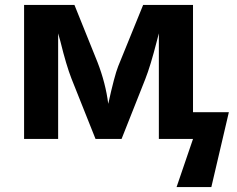

<svg xmlns="http://www.w3.org/2000/svg" viewBox="-20 -566 966 782"><path d="M766.1 -108.9H912.1L840.8 195.8H699.2L766.1 0H627V-430.2L619.1 -399.9Q592.8 -296.9 571.8 -244.1L475.1 0H369.1L271 -246.1Q250 -299.8 226.1 -397L216.8 -430.2V0H78.1V-545.9H283.2L377 -313Q410.2 -227.5 420.9 -143.1Q446.3 -258.3 461.4 -296.1Q476.6 -334 563 -545.9H766.1Z"/></svg>

Font: NotoSans-Bold
Style: Bold
Weight: 700
Designer: Monotype Design team
Foundry: Monotype Imaging Inc.
Version: Version 1.04